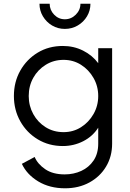

<svg xmlns="http://www.w3.org/2000/svg" viewBox="-20 -796 702 1036"><path d="M331 220Q405 220 462.5 188.5Q520 157 552.5 102.5Q585 48 585 -21V-536H510V-455Q478 -498 428 -523Q378 -548 319 -548Q243 -548 183.5 -512Q124 -476 89.5 -415Q55 -354 55 -278Q55 -203 89.5 -141.5Q124 -80 184 -44Q244 -8 319 -8Q378 -8 429 -34Q480 -60 510 -107V-21Q510 33 485 70Q460 107 419 126Q378 145 329 145Q265 145 224 117Q183 89 167 51L98 88Q125 146 186.5 183Q248 220 331 220ZM323 -83Q269 -83 226.5 -109.5Q184 -136 159.5 -180.5Q135 -225 135 -278Q135 -332 159.5 -376Q184 -420 227 -446.5Q270 -473 323 -473Q375 -473 417 -446.5Q459 -420 484.5 -375.5Q510 -331 510 -278Q510 -225 484.5 -180.5Q459 -136 417 -109.5Q375 -83 323 -83ZM330 -640Q368 -640 399.5 -658.5Q431 -677 449.5 -708Q468 -739 468 -776H414Q414 -742 389 -717Q364 -692 330 -692Q296 -692 272 -717Q248 -742 248 -776H193Q193 -739 211.5 -708Q230 -677 261 -658.5Q292 -640 330 -640Z"/></svg>

Font: Plus Jakarta Sans
Style: Regular
Weight: 400
Designer: Gumpita Rahayu
Foundry: Tokotype
Version: Version 2.004; ttfautohint (v1.8.3)